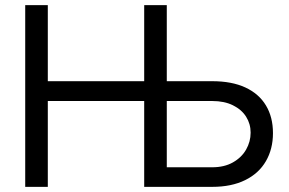

<svg xmlns="http://www.w3.org/2000/svg" viewBox="-20 -727 1124 747"><path d="M78.1 -707V0H166V-334H582V-411.1H166V-707ZM934.6 -386.7C899.4 -403 856.4 -411.1 805.7 -411.1H605.5V-334H805.7C836.9 -334 863.8 -328.5 886.2 -317.4C908.7 -306.3 925.8 -291.5 937.5 -272.9C949.2 -254.4 955.1 -233.7 955.1 -210.9C955.1 -187.5 949.2 -165.5 937.5 -145C925.8 -124.5 908.7 -107.9 886.2 -95.2C863.8 -82.5 836.9 -76.2 805.7 -76.2H628.9V-707H541V0H805.7C855.8 0 898.6 -8.8 934.1 -26.4C969.6 -43.9 996.4 -68.5 1014.6 -100.1C1032.9 -131.7 1042 -168 1042 -209C1042 -250.7 1032.9 -286.6 1014.6 -316.9C996.4 -347.2 969.7 -370.4 934.6 -386.7Z"/></svg>

Font: Pretendard Variable
Style: Regular
Weight: 400
Designer: Base glyphs from Inter by Rasmus Andersson; Hangeul glyphs from Noto Sans CJK(Source Han Sans) by Jang Soo-young and Kan
Foundry: Kil Hyung-jin
Version: Version 1.309;Glyphs 3.2 (3225)